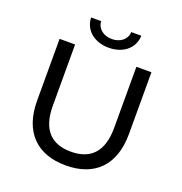

<svg xmlns="http://www.w3.org/2000/svg" viewBox="-155 -1021 1101 1163"><g transform="rotate(20 395.5 -439.5)"><path d="M396 -751C486 -751 555 -803 558 -887H493C491 -838 449 -807 396 -807C343 -807 301 -838 299 -887H234C237 -803 306 -751 396 -751ZM395 8C580 8 691 -99 691 -302V-700H594V-306C594 -151 522 -81 396 -81C270 -81 199 -151 199 -306V-700H99V-302C99 -99 211 8 395 8Z"/></g></svg>

Font: AWKNG-Font Medium
Style: Regular
Weight: 500
Designer: Awakening Church
Foundry: Awakening Church
Version: Version 1.700;PS 001.700;hotconv 1.0.88;makeotf.lib2.5.64775